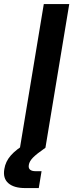

<svg xmlns="http://www.w3.org/2000/svg" viewBox="-83 -748 370 972"><path d="M267.6 -727.5 147 0H18.1L138.7 -727.5ZM44.4 204.1Q-12.7 204.1 -41 179.2Q-69.3 154.3 -61 107.4Q-55.2 69.8 -28.3 39.1Q-1.5 8.3 50.8 -22.5L147 0Q102.1 31.2 84 49.8Q65.9 68.4 63 86.4Q57.1 118.7 98.1 118.7H127.4L113.3 204.1Z"/></svg>

Font: Inter Display SemiBold
Style: Italic
Weight: 600
Italic angle: -9.39999°
Designer: Rasmus Andersson
Foundry: rsms
Version: Version 4.000;git-a52131595